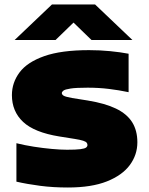

<svg xmlns="http://www.w3.org/2000/svg" viewBox="-20 -826 664 854"><path d="M282 8Q216 8 158.5 0.5Q101 -7 53 -18V-189Q89 -180 130.5 -173.5Q172 -167 211 -163.5Q250 -160 278 -160Q318 -160 337.5 -162.5Q357 -165 363 -169.8Q369 -174.5 369 -181Q369 -186.5 365.5 -191.2Q362 -196 350 -200Q338 -204 313 -208L244 -219Q132.5 -237 82.8 -283.8Q33 -330.5 33 -403Q33 -458.5 67 -504Q101 -549.5 176.5 -576.2Q252 -603 376 -603Q424 -603 469.8 -598.5Q515.5 -594 552 -587V-416Q509.5 -425 464.2 -430.5Q419 -436 370 -436Q318.5 -436 294 -432.2Q269.5 -428.5 262.2 -423Q255 -417.5 255 -412Q255 -405.5 262.8 -400.5Q270.5 -395.5 301 -390L370 -379Q447 -366.5 495.8 -343Q544.5 -319.5 567.8 -282.5Q591 -245.5 591 -193Q591 -137.5 557.5 -92Q524 -46.5 455.5 -19.2Q387 8 282 8ZM45 -648 211 -806H403L569 -648H387L288 -744H326L227 -648Z"/></svg>

Font: Encode Sans SC Expanded Black
Style: Regular
Weight: 900
Width: 7
Designer: Multiple Designers
Foundry: Impallari Type
Version: Version 3.002